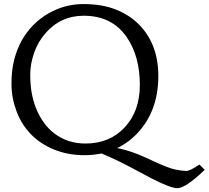

<svg xmlns="http://www.w3.org/2000/svg" viewBox="-20 -768 1048 964"><path d="M981.4 58.1 1007.8 84.5Q912.1 176.8 870.6 176.8Q836.4 176.8 742.2 128.4L624.5 65.9Q519.5 11.2 435.1 -18.6L544.4 -28.8Q625 -16.6 713.4 23.9L752 42Q827.1 76.7 861.6 83.5Q896 90.3 915 90.3Q934.1 90.3 981.4 58.1ZM221.7 -699.7Q304.2 -747.6 398.4 -747.6Q492.7 -747.6 562 -720Q631.3 -692.4 678.7 -644Q774.9 -545.9 774.9 -386.2Q774.9 -208.5 667 -96.2Q617.2 -44.4 551 -16.6Q484.9 11.2 403.1 11.2Q321.3 11.2 251.7 -17.1Q182.1 -45.4 134.5 -94.7Q86.9 -144 62.3 -211.2Q37.6 -278.3 37.6 -346.9Q37.6 -415.5 51.3 -468.3Q64.9 -521 89.1 -564.5Q113.3 -607.9 147.2 -642.1Q181.2 -676.3 221.7 -699.7ZM255.4 -96.2Q320.8 -47.4 409.7 -47.4Q531.2 -47.4 607.4 -129.9Q682.1 -210.9 682.1 -341.3Q682.1 -484.9 617.2 -580.1Q543 -689 400.4 -689Q282.7 -689 206.1 -598.6Q170.4 -557.1 151.1 -502Q131.8 -446.8 131.8 -394Q131.8 -341.3 139.6 -299.3Q147.5 -257.3 162.8 -220Q178.2 -182.6 201.4 -150.9Q224.6 -119.1 255.4 -96.2Z"/></svg>

Font: Habibi
Style: Regular
Weight: 400
Designer: Magnus Gaarde
Foundry: Magnus Gaarde
Version: Version 1.001